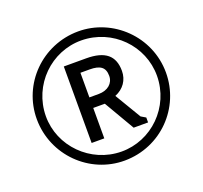

<svg xmlns="http://www.w3.org/2000/svg" viewBox="-126 -870 1084 1026"><g transform="rotate(-20 416.0 -357.0)"><path d="M416 10C624 9 783 -158 783 -357C783 -563 613 -725 416 -724C212 -723 48 -559 49 -357C50 -153 216 11 416 10ZM416 -41C241 -42 99 -186 100 -357C101 -534 245 -674 416 -673C593 -672 733 -528 732 -357C731 -180 587 -40 416 -41ZM281 -574V-139H353V-312H419L520 -139H602V-167L575 -183L486 -332C536 -352 565 -394 565 -446C565 -532 516 -574 408 -574ZM406 -372H353V-512H405C465 -512 492 -493 492 -444C492 -402 458 -372 406 -372Z"/></g></svg>

Font: Frost Regular
Style: Regular
Weight: 400
Designer: Lee Frost
Foundry: Lee Frost for Ice Communication Norge AS
Version: Version 2.011;hotconv 1.0.107;makeotfexe 2.5.65593